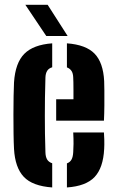

<svg xmlns="http://www.w3.org/2000/svg" viewBox="-20 -794 500 822"><path d="M40 -156.5Q38.5 -183.5 38 -222.2Q37.5 -261 37.5 -303.2Q37.5 -345.5 38.2 -382.5Q39 -419.5 40 -441.5Q45.5 -524.5 84 -563.5Q122.5 -602.5 203.5 -608.5V-506Q188.5 -501.5 181.8 -490.5Q175 -479.5 174.5 -461.5Q173 -415.5 172.5 -375.8Q172 -336 172 -298.8Q172 -261.5 172.5 -223.2Q173 -185 174.5 -142Q175 -122.5 181.8 -111.2Q188.5 -100 203.5 -95V8.5Q119 2.5 81.8 -37Q44.5 -76.5 40 -156.5ZM266.5 8.5V-94.5Q280 -99.5 286.2 -111Q292.5 -122.5 293.5 -143Q294.5 -158 294.8 -178.2Q295 -198.5 293.5 -227H425Q426 -218.5 426.5 -195.8Q427 -173 426 -156.5Q422 -75.5 385 -36.2Q348 3 266.5 8.5ZM220.5 -277.5V-369H294.5Q294.5 -389 294.5 -408Q294.5 -427 294.2 -441.2Q294 -455.5 293.5 -461.5Q293 -480 286.2 -490.2Q279.5 -500.5 266.5 -505.5V-608.5Q348 -602.5 385 -564.2Q422 -526 426 -446.5Q426.5 -435 426.8 -406.2Q427 -377.5 426.8 -342.5Q426.5 -307.5 425 -277.5ZM178 -640 88.5 -773.5H184L269.5 -640Z"/></svg>

Font: Big Shoulders Stencil Text Thin ExtraBold
Style: Regular
Weight: 800
Version: Version 2.001